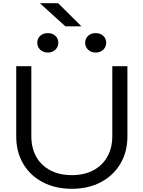

<svg xmlns="http://www.w3.org/2000/svg" viewBox="-20 -1162 893 1195"><path d="M175 -315Q175 -241 205.5 -186.5Q236 -132 293 -102Q350 -72 427 -72Q505 -72 561 -102Q617 -132 648 -186.5Q679 -241 679 -315V-750H773V-313Q773 -216 729 -142.5Q685 -69 607.5 -28Q530 13 427 13Q324 13 246 -28Q168 -69 124.5 -142.5Q81 -216 81 -313V-750H175ZM278 -835Q249 -835 230.5 -852.5Q212 -870 212 -896Q212 -922 230.5 -939Q249 -956 278 -956Q306 -956 324.5 -939Q343 -922 343 -896Q343 -870 324.5 -852.5Q306 -835 278 -835ZM575 -835Q547 -835 528.5 -852.5Q510 -870 510 -896Q510 -922 528.5 -939Q547 -956 575 -956Q604 -956 622.5 -939Q641 -922 641 -896Q641 -870 622.5 -852.5Q604 -835 575 -835ZM342 -1142 487 -998H387L228 -1142Z"/></svg>

Font: Unbounded Light
Style: Regular
Weight: 300
Designer: Luke Prowse, Jean-Baptiste Morizot, Fátima Lázaro, Florian Runge
Foundry: NaN
Version: Version 1.700